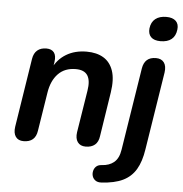

<svg xmlns="http://www.w3.org/2000/svg" viewBox="-60 -778 976 1026"><g transform="rotate(5 428.0 -265.0)"><path d="M88 7Q59 7 45.5 -12.5Q32 -32 37 -66L95 -435Q100 -466 118.5 -481.5Q137 -497 167 -497Q195 -497 208 -480Q221 -463 216 -429L206 -365L202 -390Q227 -443 273.5 -471Q320 -499 383 -499Q437 -499 473.5 -477Q510 -455 525.5 -409.5Q541 -364 530 -293L493 -55Q489 -24 470.5 -8.5Q452 7 421 7Q392 7 378 -12.5Q364 -32 369 -66L405 -291Q414 -346 396.5 -373.5Q379 -401 333 -401Q274 -401 238.5 -364Q203 -327 193 -263L160 -55Q151 7 88 7ZM521 191Q501 192 489 183Q477 174 473 160.5Q469 147 472.5 132.5Q476 118 486.5 108.5Q497 99 515 98Q556 96 581.5 74.5Q607 53 614 7L684 -435Q689 -466 706.5 -481.5Q724 -497 755 -497Q784 -497 798 -478Q812 -459 807 -424L741 -7Q731 60 706 102Q681 144 636.5 165.5Q592 187 521 191ZM770 -589Q736 -589 719.5 -605.5Q703 -622 706 -652Q710 -686 732 -703.5Q754 -721 791 -721Q825 -721 842 -704.5Q859 -688 855 -658Q851 -624 829.5 -606.5Q808 -589 770 -589Z"/></g></svg>

Font: Nunito ExtraLight
Style: Bold Italic
Weight: 700
Italic angle: -9°
Version: Version 3.602